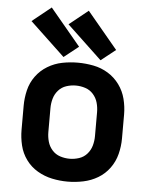

<svg xmlns="http://www.w3.org/2000/svg" viewBox="-55 -824 686 878"><g transform="rotate(5 288.0 -385.5)"><path d="M288 8Q324 8 360 0.5Q396 -7 427 -25.5Q458 -44 479.5 -73.5Q501 -103 510 -138.5Q519 -174 519 -210V-320Q519 -356 510 -391.5Q501 -427 479.5 -456.5Q458 -486 427 -505Q396 -524 360 -531Q324 -538 288 -538Q252 -538 216.5 -531Q181 -524 149.5 -505Q118 -486 96.5 -456.5Q75 -427 66.5 -391.5Q58 -356 58 -320V-210Q58 -174 66.5 -138.5Q75 -103 96.5 -73.5Q118 -44 149.5 -25.5Q181 -7 216.5 0.5Q252 8 288 8ZM288 -97Q266 -97 244.5 -104Q223 -111 208 -128Q193 -145 187 -166.5Q181 -188 181 -210V-320Q181 -342 187 -363.5Q193 -385 208 -402Q223 -419 244.5 -426Q266 -433 288 -433Q310 -433 331.5 -426Q353 -419 368 -402Q383 -385 389 -363.5Q395 -342 395 -320V-210Q395 -188 389 -166.5Q383 -145 368 -128Q353 -111 331.5 -104Q310 -97 288 -97ZM390 -558 457 -611 317 -779 230 -709ZM220 -558 287 -611 147 -779 60 -709Z"/></g></svg>

Font: Iosevka Sparkle
Style: Bold
Weight: 700
Designer: Belleve Invis
Foundry: Belleve Invis
Version: Version 4.5.0; ttfautohint (v1.8.3)